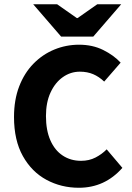

<svg xmlns="http://www.w3.org/2000/svg" viewBox="-20 -875 622 907"><path d="M352.7 12Q269.2 12 199.4 -25.6Q129.7 -63.2 87.9 -137.9Q46.2 -212.5 46.2 -322.2Q46.2 -403.3 70.6 -466.8Q95 -530.3 138.2 -574.3Q181.4 -618.3 236.8 -641Q292.2 -663.8 353.6 -663.8Q417.3 -663.8 467.2 -639Q517.2 -614.2 549.9 -579.1L472.2 -489.6Q447.8 -512.8 420.1 -524.6Q392.4 -536.4 357.2 -536.4Q313.6 -536.4 277.1 -510.8Q240.6 -485.2 218.9 -438.3Q197.1 -391.5 197.1 -326.9Q197.1 -259.7 217.9 -212.4Q238.6 -165 276.2 -140.2Q313.7 -115.3 363 -115.3Q401 -115.3 431.2 -130.9Q461.4 -146.5 484 -169.5L558.1 -82Q516.4 -34.9 465 -11.4Q413.6 12 352.7 12ZM268.8 -702.1 137 -854.7H250.1L342.7 -789.8H346.7L439.3 -854.7H552.4L420.6 -702.1Z"/></svg>

Font: Source Sans 3 VF
Style: Regular
Weight: 200
Designer: Paul D. Hunt
Foundry: Adobe
Version: Version 3.046;hotconv 1.0.118;makeotfexe 2.5.65603